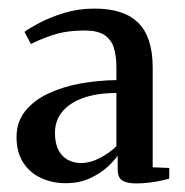

<svg xmlns="http://www.w3.org/2000/svg" viewBox="-20 -827 430 447"><path d="M296.5 -400Q276.5 -400 265.2 -406.5Q254 -413 254 -433V-464.5Q246.5 -453.5 230 -438.2Q213.5 -423 189 -411.8Q164.5 -400.5 133 -400.5Q102 -400.5 75.8 -412.5Q49.5 -424.5 34 -448.5Q18.5 -472.5 18.5 -508Q18.5 -543.5 39 -568.8Q59.5 -594 93.5 -609.8Q127.5 -625.5 168.5 -632.8Q209.5 -640 251 -640.5V-671.5Q251 -697 245 -716Q239 -735 223 -745.5Q207 -756 177 -756Q134.5 -756 103.2 -745.5Q72 -735 52 -724.5L37 -753Q48 -761 72 -773.8Q96 -786.5 129 -796.8Q162 -807 200.5 -807Q268.5 -807 302 -773.8Q335.5 -740.5 335.5 -669.5V-437.5L374 -436V-411Q366 -409 353.8 -406.2Q341.5 -403.5 327 -401.8Q312.5 -400 296.5 -400ZM169.5 -447.5Q190 -447.5 212.2 -459Q234.5 -470.5 251 -486.5V-610.5Q206.5 -610.5 174.5 -599.2Q142.5 -588 125.2 -567.2Q108 -546.5 108 -518Q108 -483.5 124.5 -465.5Q141 -447.5 169.5 -447.5Z"/></svg>

Font: Merriweather 96pt Medium
Style: Regular
Weight: 500
Version: Version 2.100